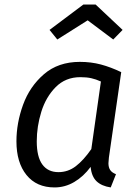

<svg xmlns="http://www.w3.org/2000/svg" viewBox="-20 -809 607 841"><path d="M511 -493 457 -119Q455 -99 455 -94Q455 -76 462.5 -64.5Q470 -53 488 -46L465 12Q425 6 403 -15Q381 -36 377 -78Q346 -36 305.5 -12Q265 12 219 12Q140 12 96 -42.5Q52 -97 52 -190Q52 -270 81 -350Q110 -430 172.5 -484Q235 -538 330 -538Q379 -538 422 -526.5Q465 -515 511 -493ZM141 -190Q141 -122 165.5 -88.5Q190 -55 236 -55Q278 -55 312 -81Q346 -107 380 -156L422 -452Q400 -462 379.5 -466.5Q359 -471 332 -471Q267 -471 224 -427.5Q181 -384 161 -319.5Q141 -255 141 -190ZM197 -678 345 -789H399L517 -678L476 -636L364 -720L231 -636Z"/></svg>

Font: Fira Sans Book
Style: Italic
Weight: 350
Italic angle: -8°
Designer: bBox Type GmbH & Carrois Corporate GbR & Edenspiekermann AG
Foundry: bBox Type GmbH & Carrois Corporate GbR & Edenspiekermann AG
Version: Version 4.301